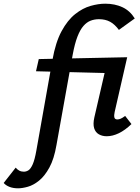

<svg xmlns="http://www.w3.org/2000/svg" viewBox="-161 -731 757 1040"><path d="M-63 289Q-90 289 -110 281Q-130 273 -141 260L-76 177Q-68 187 -57 193Q-46 199 -32 199Q-19 199 -7 191.5Q5 184 16 159.5Q27 135 36 84L123 -406Q140 -502 172.5 -562Q205 -622 246 -654.5Q287 -687 329.5 -699Q372 -711 409 -711Q461 -711 502 -692Q543 -673 569 -631L483 -569Q461 -599 435.5 -613Q410 -627 375 -627Q351 -627 330 -619Q309 -611 291 -590.5Q273 -570 258.5 -532.5Q244 -495 233 -436L145 54Q132 130 106.5 176.5Q81 223 50.5 247.5Q20 272 -10 280.5Q-40 289 -63 289ZM34 -345 49 -411 528 -421 505 -333ZM417 7Q393 7 374.5 -3.5Q356 -14 349 -36.5Q342 -59 350 -95L417 -385L528 -421L460 -124Q456 -106 458.5 -95Q461 -84 475 -84Q483 -84 492.5 -88Q502 -92 517 -103L551 -59Q517 -26 483 -9.5Q449 7 417 7Z"/></svg>

Font: Ysabeau
Style: Bold Italic
Weight: 700
Italic angle: -12°
Designer: Christian Thalmann (Catharsis Fonts)
Version: Version 2.002